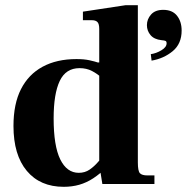

<svg xmlns="http://www.w3.org/2000/svg" viewBox="-20 -710 721 741"><path d="M226 11Q135 11 83.5 -50.5Q32 -112 32 -224Q32 -309 61 -366Q90 -423 144.5 -452.5Q199 -482 275 -482Q304 -482 325 -477.5Q346 -473 363.5 -467Q381 -461 398 -454V-384Q387 -396 371.5 -410.5Q356 -425 335 -436Q314 -447 287 -447Q234 -447 210.5 -397.5Q187 -348 187 -253Q187 -147 212.5 -95Q238 -43 284 -43Q308 -43 326 -55.5Q344 -68 358.5 -85Q373 -102 385 -115L392 -65Q366 -39 340 -22Q314 -5 286 3Q258 11 226 11ZM375 0 363 -75V-598Q363 -618 356 -625Q349 -632 335 -632H300V-665L465 -690H512V-83Q512 -50 520 -41.5Q528 -33 549 -33H576V0ZM354 -454V-469H397V-454ZM565 -476 562 -501Q583 -504 603 -516Q623 -528 623 -543Q623 -550 619 -552Q615 -554 603 -555Q575 -558 561 -574.5Q547 -591 547 -613Q547 -636 563 -654Q579 -672 610 -672Q645 -672 663 -649.5Q681 -627 681 -592Q681 -541 646.5 -512.5Q612 -484 565 -476Z"/></svg>

Font: Frank Ruhl Libre ExtraBold
Style: Regular
Weight: 800
Designer: Yanek Iontef
Foundry: Fontef
Version: Version 6.003;gftools[0.9.30]